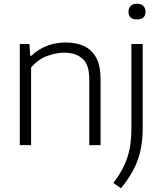

<svg xmlns="http://www.w3.org/2000/svg" viewBox="-20 -777 870 1028"><path d="M86 0V-541.5H137.5L142 -478H147Q223.5 -549.5 333.5 -549.5Q388.5 -549.5 430 -530.2Q471.5 -511 495 -468Q518.5 -425 518.5 -353.5V0H458V-352Q458 -431 421.8 -463Q385.5 -495 323 -495Q280.5 -495 231.8 -477Q183 -459 146.5 -415.5V0ZM627.5 231 587 202.5Q637.5 137.5 660.5 70Q683.5 2.5 683.5 -84V-541.5H744V-87.5Q744 7.5 716.5 82.2Q689 157 627.5 231ZM713.5 -673Q668 -673 668 -714.5Q668 -734 680 -745.5Q692 -757 713.5 -757Q735 -757 747 -745.5Q759 -734 759 -714.5Q759 -673 713.5 -673Z"/></svg>

Font: Encode Sans SmExp Lt
Style: Regular
Weight: 300
Width: 6
Designer: Multiple Designers
Foundry: Impallari Type
Version: Version 3.002; ttfautohint (v1.8.3) -l 8 -r 50 -G 200 -x 14 